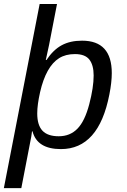

<svg xmlns="http://www.w3.org/2000/svg" viewBox="-21 -745 642 972"><path d="M453.1 -362.8Q453.1 -415.5 431.4 -443.4Q409.7 -471.2 358.4 -471.2Q311 -471.2 278.1 -450.4Q245.1 -429.7 220.9 -386.5Q196.8 -343.3 182.1 -279.1Q167.5 -214.8 167.5 -170.9Q167.5 -111.8 193.8 -83.5Q220.2 -55.2 276.4 -55.2Q333.5 -55.2 370.8 -93.3Q408.2 -131.3 430.7 -216.8Q453.1 -302.2 453.1 -362.8ZM214.4 -441.4Q248.5 -492.7 291.3 -515.9Q334 -539.1 394.5 -539.1Q544.9 -539.1 544.9 -375Q544.9 -328.6 532.7 -266.6Q479 9.8 287.6 9.8Q167 9.8 143.6 -80.1H141.1Q141.1 -75.2 137.2 -52.7Q133.3 -30.3 86.9 207.5H-1.5L179.7 -724.6H267.6L227.5 -518.1L210.9 -441.4Z"/></svg>

Font: Liberation Mono
Style: Italic
Weight: 400
Italic angle: -12°
Monospace: yes
Designer: Steve Matteson
Foundry: Ascender Corporation
Version: Version 2.1.5